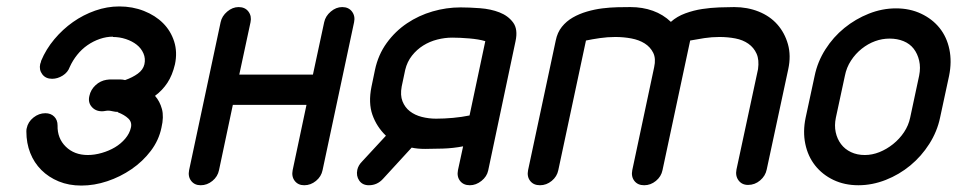

<svg xmlns="http://www.w3.org/2000/svg" viewBox="-20 -576 2976 597"><path d="M462 -278Q477 -261 483.5 -237Q490 -213 482 -179Q474 -140 449 -107Q424 -74 389 -50Q354 -26 313.5 -12.5Q273 1 233 1Q194 1 162.5 -12Q131 -25 108.5 -47.5Q86 -70 74 -100.5Q62 -131 62 -167Q62 -174 63 -177Q67 -197 84 -210.5Q101 -224 121 -224Q138 -224 148.5 -213.5Q159 -203 159 -186Q158 -146 184.5 -120Q211 -94 253 -94Q274 -94 296.5 -100.5Q319 -107 337.5 -118Q356 -129 369.5 -145Q383 -161 387 -179Q391 -196 379 -207.5Q367 -219 346 -227L347 -228Q339 -228 330.5 -230Q322 -232 317 -232Q312 -232 307 -231Q302 -230 297 -230Q277 -230 265 -244Q253 -258 258 -278Q262 -297 277 -311Q292 -325 312 -328H313Q319 -329 325 -329H338H353Q361 -329 369 -327Q392 -335 408.5 -347Q425 -359 429 -376Q433 -394 426 -410Q419 -426 405 -437Q391 -448 371.5 -454.5Q352 -461 331 -461V-462Q311 -462 290.5 -455Q270 -448 252 -435.5Q234 -423 220 -405.5Q206 -388 197 -368Q191 -351 175 -341Q159 -331 142 -331Q122 -331 111.5 -345Q101 -359 105 -377Q106 -380 107 -382.5Q108 -385 108 -387Q123 -423 149 -454Q175 -485 207 -507.5Q239 -530 276 -543Q313 -556 351 -556Q392 -556 427.5 -542Q463 -528 487 -504Q511 -480 521.5 -447Q532 -414 524 -376Q516 -342 500.5 -318.5Q485 -295 462 -278Z M666 -507Q670 -526 686.5 -540Q703 -554 722 -554Q742 -554 752.5 -540Q763 -526 759 -507L724 -344H953L988 -507Q992 -526 1008.5 -540Q1025 -554 1044 -554Q1064 -554 1074.5 -540Q1085 -526 1081 -507L983 -47Q979 -27 962.5 -13.5Q946 0 926 0Q907 0 896.5 -13.5Q886 -27 890 -47L933 -250H704L661 -47Q657 -27 640.5 -13.5Q624 0 604 0Q585 0 574.5 -13.5Q564 -27 568 -47Z M1146 -359Q1156 -406 1182.5 -442.5Q1209 -479 1245.5 -503.5Q1282 -528 1325 -540.5Q1368 -553 1412 -553Q1439 -553 1472.5 -550.5Q1506 -548 1533 -537.5Q1560 -527 1575.5 -506Q1591 -485 1583 -448L1498 -46Q1494 -27 1477 -13.5Q1460 0 1441 0Q1421 0 1410.5 -13.5Q1400 -27 1404 -47L1420 -121Q1389 -115 1357 -114Q1325 -113 1302 -113Q1278 -113 1260 -117L1171 -20Q1153 0 1127 0Q1107 0 1097 -14.5Q1087 -29 1091 -48Q1094 -62 1106 -74L1180 -154Q1151 -182 1138 -219Q1125 -256 1135 -306ZM1229 -307Q1224 -280 1231.5 -261Q1239 -242 1254.5 -230Q1270 -218 1291.5 -212.5Q1313 -207 1336 -207Q1361 -207 1388.5 -209.5Q1416 -212 1440 -217L1489 -448Q1469 -454 1439.5 -456.5Q1410 -459 1386 -459Q1363 -459 1339.5 -453Q1316 -447 1296 -434.5Q1276 -422 1261 -403Q1246 -384 1240 -359Z M1716 -47Q1712 -27 1695.5 -13.5Q1679 0 1659 0Q1639 0 1628.5 -13.5Q1618 -27 1622 -47L1708 -450Q1713 -475 1727 -492.5Q1741 -510 1761 -521.5Q1781 -533 1805 -540Q1829 -547 1853 -550Q1877 -553 1900 -553.5Q1923 -554 1940 -554Q1978 -554 2010 -542.5Q2042 -531 2066 -508Q2085 -525 2111 -534.5Q2137 -544 2163.5 -548Q2190 -552 2216.5 -553Q2243 -554 2263 -554Q2304 -554 2339 -540Q2374 -526 2397 -500Q2420 -474 2430 -438.5Q2440 -403 2431 -361L2364 -49Q2360 -29 2343.5 -15Q2327 -1 2306 -1Q2287 -1 2276.5 -15Q2266 -29 2270 -49L2337 -361Q2341 -390 2332.5 -409Q2324 -428 2307 -440Q2290 -452 2266.5 -456.5Q2243 -461 2217 -461Q2193 -461 2170 -457.5Q2147 -454 2126 -450L2040 -47Q2036 -27 2019.5 -13.5Q2003 0 1983 0Q1963 0 1952.5 -13.5Q1942 -27 1946 -47L2014 -367Q2020 -394 2011 -412Q2002 -430 1984.5 -441Q1967 -452 1943 -456.5Q1919 -461 1893 -461Q1869 -461 1845 -457.5Q1821 -454 1802 -450Z M2513 -340Q2522 -384 2546.5 -422.5Q2571 -461 2605.5 -489Q2640 -517 2681.5 -533.5Q2723 -550 2766 -550Q2809 -550 2844 -533.5Q2879 -517 2901.5 -489Q2924 -461 2932 -422.5Q2940 -384 2931 -340L2903 -210Q2894 -167 2869.5 -128.5Q2845 -90 2810.5 -61.5Q2776 -33 2734 -16.5Q2692 0 2649 0Q2606 0 2571.5 -16.5Q2537 -33 2514.5 -61.5Q2492 -90 2484 -128.5Q2476 -167 2485 -210ZM2579 -210Q2574 -186 2578.5 -165Q2583 -144 2595 -128Q2607 -112 2626 -103Q2645 -94 2669 -94Q2692 -94 2714.5 -103Q2737 -112 2757 -128Q2777 -144 2791 -165Q2805 -186 2810 -210L2838 -341Q2843 -366 2838 -387.5Q2833 -409 2821 -424.5Q2809 -440 2789.5 -448Q2770 -456 2746 -456Q2723 -456 2701 -448Q2679 -440 2659.5 -424.5Q2640 -409 2626 -387.5Q2612 -366 2607 -340Z"/></svg>

Font: VDS
Style: Italic
Weight: 400
Designer: artmaker
Foundry: artmaker
Version: Version 1.000 2009 initial release